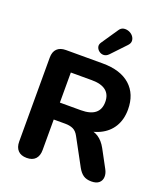

<svg xmlns="http://www.w3.org/2000/svg" viewBox="-169 -1070 1035 1194"><g transform="rotate(20 348.0 -472.5)"><path d="M149 9Q111 9 91 -12Q71 -33 71 -71V-626Q71 -665 91.5 -685Q112 -705 150 -705H393Q511 -705 575 -648Q639 -591 639 -489Q639 -423 610 -375Q581 -327 526.5 -301Q472 -275 393 -275L401 -292H442Q484 -292 515.5 -271.5Q547 -251 570 -209L632 -94Q646 -69 645 -45Q644 -21 627 -6Q610 9 577 9Q544 9 523.5 -5Q503 -19 487 -48L391 -225Q376 -253 354.5 -263Q333 -273 302 -273H226V-71Q226 -33 206.5 -12Q187 9 149 9ZM226 -385H365Q427 -385 458.5 -410Q490 -435 490 -485Q490 -534 458.5 -559Q427 -584 365 -584H226ZM412 -772Q397 -757 380 -756.5Q363 -756 349.5 -766.5Q336 -777 332 -792Q328 -807 339 -823L411 -929Q423 -949 440.5 -952.5Q458 -956 475.5 -949.5Q493 -943 504 -929.5Q515 -916 516 -899.5Q517 -883 502 -867Z"/></g></svg>

Font: Nunito ExtraLight ExtraBold
Style: Regular
Weight: 800
Version: Version 3.602